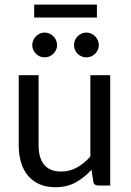

<svg xmlns="http://www.w3.org/2000/svg" viewBox="-20 -803 565 831"><path d="M147 -477.5V-173.3Q147 -119.6 171.1 -90.1Q195.3 -60.5 244.6 -60.5Q281.2 -60.5 312.7 -77.9Q344.2 -95.2 371.1 -125.5V-477.5H457V0H405.3Q396.5 0 390.6 -4.2Q384.8 -8.3 383.8 -17.6L376 -68.4Q345.2 -34.2 307.4 -13.4Q269.5 7.3 219.7 7.3Q180.7 7.3 151.1 -5.6Q121.6 -18.6 101.6 -42.2Q81.5 -65.9 71.3 -99.4Q61 -132.8 61 -173.3V-477.5ZM127.9 -783.2H399.4V-727.1H127.9ZM407.7 -607.4Q407.7 -596.7 403.3 -587.2Q398.9 -577.6 391.6 -570.3Q384.3 -563 374.5 -558.8Q364.7 -554.7 354 -554.7Q342.8 -554.7 333 -558.8Q323.2 -563 315.9 -570.3Q308.6 -577.6 304.4 -587.2Q300.3 -596.7 300.3 -607.4Q300.3 -618.7 304.4 -628.7Q308.6 -638.7 315.9 -646Q323.2 -653.3 333 -657.7Q342.8 -662.1 354 -662.1Q364.7 -662.1 374.5 -657.7Q384.3 -653.3 391.6 -646Q398.9 -638.7 403.3 -628.7Q407.7 -618.7 407.7 -607.4ZM227.1 -607.4Q227.1 -596.7 222.7 -587.2Q218.3 -577.6 210.9 -570.3Q203.6 -563 193.6 -558.8Q183.6 -554.7 172.9 -554.7Q162.1 -554.7 152.6 -558.8Q143.1 -563 135.7 -570.3Q128.4 -577.6 124 -587.2Q119.6 -596.7 119.6 -607.4Q119.6 -618.7 124 -628.7Q128.4 -638.7 135.7 -646Q143.1 -653.3 152.6 -657.7Q162.1 -662.1 172.9 -662.1Q183.6 -662.1 193.6 -657.7Q203.6 -653.3 210.9 -646Q218.3 -638.7 222.7 -628.7Q227.1 -618.7 227.1 -607.4Z"/></svg>

Font: Carlito
Style: Regular
Weight: 400
Designer: Lukasz Dziedzic
Foundry: tyPoland Lukasz Dziedzic
Version: Version 1.103; Beta1; all basic design good, some composites